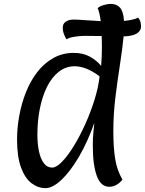

<svg xmlns="http://www.w3.org/2000/svg" viewBox="-20 -957 748 991"><path d="M215 14Q176 14 142.5 -11.5Q109 -37 88.5 -92.5Q68 -148 68 -237Q68 -297 79.5 -360Q91 -423 114 -481Q137 -539 172 -584.5Q207 -630 254.5 -657Q302 -684 361 -684Q408 -684 443 -665Q478 -646 502 -617Q504 -637 505 -663.5Q506 -690 506 -718Q506 -745 505 -771Q476 -771 451.5 -771.5Q427 -772 417 -772Q398 -772 368.5 -768Q339 -764 323 -754Q316 -766 310 -781Q304 -796 304 -815Q304 -835 320 -845.5Q336 -856 360 -856Q378 -856 419 -853Q460 -850 500 -848Q497 -870 493 -887.5Q489 -905 484 -915Q495 -925 515.5 -931Q536 -937 551 -937Q582 -937 599.5 -917.5Q617 -898 620 -849Q642 -851 662.5 -855.5Q683 -860 693 -866Q702 -855 705 -843.5Q708 -832 708 -820Q708 -799 687.5 -785Q667 -771 618 -769Q612 -706 599.5 -626Q587 -546 576 -457.5Q565 -369 565 -280Q565 -195 574.5 -136.5Q584 -78 612 -30Q597 -11 579.5 -2Q562 7 544 7Q500 7 479.5 -49.5Q459 -106 459 -206Q459 -240 461.5 -268Q464 -296 467 -323Q432 -224 387.5 -148Q343 -72 297.5 -29Q252 14 215 14ZM249 -92Q271 -92 300.5 -122.5Q330 -153 361 -203.5Q392 -254 420 -316Q448 -378 468 -442.5Q488 -507 494 -563Q458 -590 426 -602.5Q394 -615 365 -615Q320 -615 284 -587Q248 -559 223.5 -510.5Q199 -462 186 -398Q173 -334 173 -262Q173 -215 181 -176.5Q189 -138 206 -115Q223 -92 249 -92Z"/></svg>

Font: Paprika
Style: Regular
Weight: 400
Designer: Eduardo Rodriguez Tunni
Foundry: Eduardo Rodriguez Tunni
Version: Version 1.010; ttfautohint (v1.8.3)